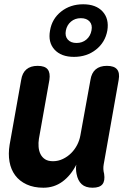

<svg xmlns="http://www.w3.org/2000/svg" viewBox="-20 -868 640 898"><path d="M413 10Q380 10 362 -6.5Q344 -23 338 -55Q336 -65 335.5 -76.5Q335 -88 337 -98Q311 -47 272 -18.5Q233 10 183 10Q138 10 104.5 -5.5Q71 -21 51 -48Q31 -75 24.5 -111.5Q18 -148 25 -191L79 -494Q84 -527 103.5 -543.5Q123 -560 156 -560Q190 -560 203 -543.5Q216 -527 211 -494L162 -219Q159 -200 160.5 -181Q162 -162 169.5 -147Q177 -132 191 -123Q205 -114 228 -114Q252 -114 274 -124.5Q296 -135 313 -152Q330 -169 341 -190.5Q352 -212 356 -235L403 -494Q408 -527 427.5 -543.5Q447 -560 480 -560Q514 -560 527.5 -543.5Q541 -527 535 -494L465 -99Q463 -88 463.5 -77Q464 -66 467 -55Q472 -22 459 -6Q446 10 413 10ZM326 -602Q266 -602 235 -636Q204 -670 214 -725Q223 -780 266 -814Q309 -848 369 -848Q429 -848 460 -814Q491 -780 482 -725Q472 -670 429 -636Q386 -602 326 -602ZM338 -667Q365 -667 384 -683Q403 -699 408 -726Q413 -752 399 -767.5Q385 -783 358 -783Q331 -783 312 -767Q293 -751 288 -725Q283 -699 297 -683Q311 -667 338 -667Z"/></svg>

Font: Maple Mono
Style: Bold Italic
Weight: 700
Italic angle: -10°
Monospace: yes
Designer: subframe7536
Version: Version 7.000